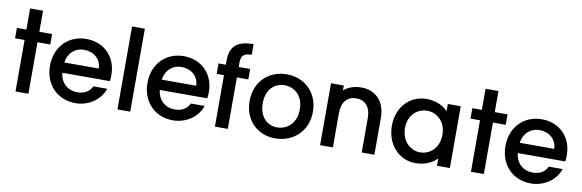

<svg xmlns="http://www.w3.org/2000/svg" viewBox="-53 -1224 5114 1686"><g transform="rotate(10 2504.0 -381.0)"><path d="M228 0V-459H342V-552H228V-740H113V-552H28V-459H113V0Z M798 -325H491C503 -413 565 -465 643 -465C728 -465 796 -411 798 -325ZM372 -276C372 -108 486 10 648 10C764 10 869 -61 902 -163H779C758 -120 718 -87 648 -87C564 -87 498 -142 490 -233H913C916 -252 917 -270 917 -289C917 -449 806 -562 648 -562C486 -562 372 -444 372 -276Z M1022 -740V0H1136V-740Z M1667 -325H1360C1372 -413 1434 -465 1512 -465C1597 -465 1665 -411 1667 -325ZM1241 -276C1241 -108 1355 10 1517 10C1633 10 1738 -61 1771 -163H1648C1627 -120 1587 -87 1517 -87C1433 -87 1367 -142 1359 -233H1782C1785 -252 1786 -270 1786 -289C1786 -449 1675 -562 1517 -562C1355 -562 1241 -444 1241 -276Z M1891 -590V-552H1826V-459H1891V0H2006V-459H2108V-552H2006V-590C2006 -653 2030 -677 2100 -677V-772C1956 -772 1891 -717 1891 -590Z M2429 10C2588 10 2716 -102 2716 -276C2716 -450 2592 -562 2434 -562C2276 -562 2152 -450 2152 -276C2152 -102 2271 10 2429 10ZM2269 -277C2269 -404 2347 -464 2432 -464C2517 -464 2599 -404 2599 -277C2599 -150 2514 -88 2430 -88C2344 -88 2269 -150 2269 -277Z M2829 -552V0H2943V-307C2943 -408 2994 -460 3072 -460C3149 -460 3200 -408 3200 -307V0H3313V-327C3313 -481 3221 -562 3098 -562C3036 -562 2978 -541 2943 -507V-552Z M3678 10C3770 10 3836 -27 3871 -66V0H3986V-551H3871V-486C3837 -524 3773 -562 3680 -562C3535 -562 3420 -448 3420 -278C3420 -108 3535 10 3678 10ZM3537 -278C3537 -397 3619 -461 3704 -461C3790 -461 3871 -394 3871 -276C3871 -157 3790 -90 3704 -90C3619 -90 3537 -159 3537 -278Z M4289 0V-459H4403V-552H4289V-740H4174V-552H4089V-459H4174V0Z M4859 -325H4552C4564 -413 4626 -465 4704 -465C4789 -465 4857 -411 4859 -325ZM4433 -276C4433 -108 4547 10 4709 10C4825 10 4930 -61 4963 -163H4840C4819 -120 4779 -87 4709 -87C4625 -87 4559 -142 4551 -233H4974C4977 -252 4978 -270 4978 -289C4978 -449 4867 -562 4709 -562C4547 -562 4433 -444 4433 -276Z"/></g></svg>

Font: Malmofest Medium
Style: Regular
Weight: 500
Designer: Jonny Pinhorn (Poppins), Kolossal
Version: Version 1.004;Glyphs 3.1.2 (3151)